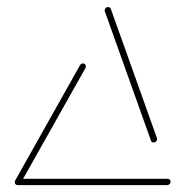

<svg xmlns="http://www.w3.org/2000/svg" viewBox="-20 -539 538 559"><path d="M476.7 -10Q476.7 -5.9 473.7 -3Q470.7 0 466.7 0H31.5Q27.8 0 25.4 -2.4Q23 -4.8 23 -8.5Q23 -12.6 25.9 -15.6Q28.9 -18.5 33 -18.5H468.1Q471.5 -18.5 474.1 -16.1Q476.7 -13.7 476.7 -10ZM221.5 -354.4Q225.2 -354.4 227.6 -352Q230 -349.6 230 -345.9Q230 -344.8 229.6 -343.5Q229.3 -342.2 228.9 -341.1L39.6 -4.8L23.7 -12.6L213 -349.3Q214.1 -351.5 216.5 -353Q218.9 -354.4 221.5 -354.4ZM284.4 -509.3Q285.2 -513.3 288 -515.9Q290.7 -518.5 294.4 -518.5Q297.4 -518.5 299.6 -517.2Q301.9 -515.9 302.6 -513.3L435.6 -140.7Q437.4 -136.3 437.4 -134.1Q437.4 -130 434.4 -127Q431.5 -124.1 427.4 -124.1Q421.5 -124.1 419.6 -129.3L286.7 -501.9Q284.4 -507.8 284.4 -509.3Z"/></svg>

Font: 26F Galaxy Sans Hairline
Style: Italic
Weight: 50
Italic angle: -5°
Designer: C₂₉H₂₅N₃O₅
Version: Version 1.200